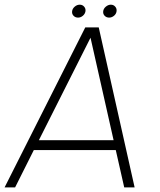

<svg xmlns="http://www.w3.org/2000/svg" viewBox="-29 -820 698 840"><path d="M344 -700H403L560 0H514.5L477.5 -163.5H119L37 0H-9ZM141 -206.5H468L367 -655ZM312.5 -743Q300.5 -743 292.8 -751Q285 -759 286.5 -771Q288 -782.5 298 -791Q308 -799.5 320 -799.5Q331.5 -799.5 339 -791Q346.5 -782.5 345 -771Q343 -759 333.5 -751Q324 -743 312.5 -743ZM448.5 -743Q436.5 -743 428.8 -751Q421 -759 422.5 -771Q424 -782.5 434.2 -791Q444.5 -799.5 456 -799.5Q467.5 -799.5 475 -791Q482.5 -782.5 481 -771Q479.5 -759 469.8 -751Q460 -743 448.5 -743Z"/></svg>

Font: Urbanist ExtraLight
Style: Italic
Weight: 250
Version: Version 1.303